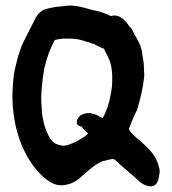

<svg xmlns="http://www.w3.org/2000/svg" viewBox="-20 -685 610 681"><path d="M24 -347C24 -230 62 -134 117 -74C145 -44 174 -25 202 -28C228 -30 248 -40 266 -56C276 -65 285 -74 296 -82C308 -93 323 -104 345 -114C354 -114 380 -125 386 -119H387C397 -110 417 -91 432 -79C445 -66 452 -63 466 -49C482 -33 500 -24 514 -24C541 -24 543 -54 546 -71C547 -80 546 -87 543 -95C534 -136 501 -164 475 -187C457 -202 443 -214 437 -228C446 -249 454 -272 465 -293H466V-294C477 -333 485 -361 491 -409C492 -417 492 -424 491 -432C491 -440 490 -450 490 -457C489 -468 487 -479 485 -490C483 -521 467 -546 455 -566C452 -575 447 -584 439 -591C428 -608 405 -638 374 -628C357 -636 336 -644 315 -648C291 -653 267 -663 238 -665C233 -665 230 -666 222 -665C216 -665 211 -664 204 -663C203 -663 200 -663 196 -662C185 -662 168 -659 155 -656C118 -650 109 -627 96 -601C83 -574 67 -546 55 -518C48 -498 42 -479 36 -452C30 -435 25 -396 24 -347ZM128 -301C123 -353 130 -395 137 -442C148 -488 157 -509 174 -543C183 -545 196 -548 204 -548H229C253 -547 261 -546 290 -536H291C299 -534 304 -531 313 -529C320 -526 336 -516 349 -512C350 -510 352 -504 354 -501V-500C368 -478 375 -455 377 -432C377 -426 378 -422 378 -417C379 -384 376 -367 372 -347C367 -317 357 -288 344 -266C327 -275 300 -294 268 -277H267C257 -269 250 -258 253 -246V-245C257 -241 260 -238 269 -236C271 -234 273 -230 279 -224L293 -211C291 -210 288 -207 287 -206C274 -196 262 -189 247 -181C233 -176 220 -168 202 -168C201 -168 177 -174 178 -175C151 -187 129 -251 128 -301Z"/></svg>

Font: Vapor
Style: Sbd
Weight: 600
Foundry: Cannot Into Space Fonts
Version: Version 0.179